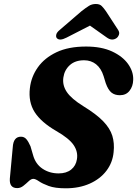

<svg xmlns="http://www.w3.org/2000/svg" viewBox="-20 -954 704 986"><path d="M317.5 13Q262 13 229.8 1Q197.5 -11 179.8 -23.2Q162 -35.5 151 -35.5Q140 -35.5 127.5 -23.5Q115 -11.5 100.2 0.2Q85.5 12 68.5 12Q27.5 12 30.5 -36L45.5 -197.5Q48.5 -252 87.5 -252Q104.5 -252 115.2 -239.5Q126 -227 136.5 -203L149.5 -158.5Q162 -112 198 -87.8Q234 -63.5 281 -63.5Q321 -63.5 345.5 -83.2Q370 -103 375 -136Q381.5 -174.5 358.2 -209Q335 -243.5 268.5 -281.5Q191 -326.5 158 -378.2Q125 -430 133.5 -501.5Q140 -559.5 174.2 -608Q208.5 -656.5 270.2 -685.8Q332 -715 422 -715Q501 -715 555.5 -689.8Q610 -664.5 638 -625Q666 -585.5 664 -543Q663 -510.5 645.2 -487.8Q627.5 -465 595.5 -465Q569.5 -465 552.5 -478.5Q535.5 -492 523 -527L512 -563Q499.5 -603 473.5 -623.8Q447.5 -644.5 412 -644.5Q366 -644.5 338.5 -619.5Q311 -594.5 305.5 -556.5Q299.5 -517 322.8 -482Q346 -447 409 -408Q474.5 -368 509.8 -331.5Q545 -295 556.8 -256.8Q568.5 -218.5 563.5 -173Q558.5 -119 526.5 -77Q494.5 -35 440.8 -11Q387 13 317.5 13ZM322 -761Q286 -742.5 272 -758Q266.5 -764 268.8 -775.8Q271 -787.5 287 -800.5L398.5 -896.5Q419.5 -913 435.5 -923.2Q451.5 -933.5 472 -933.5Q492 -933.5 502.2 -923.2Q512.5 -913 524 -896.5L586.5 -800.5Q595 -787.5 590.8 -775.8Q586.5 -764 578 -758Q555 -742.5 529 -761L442 -822.5Z"/></svg>

Font: Fraunces 9pt S050
Style: Bold Italic
Weight: 700
Italic angle: -16°
Version: Version 1.000; ttfautohint (v1.8.3)